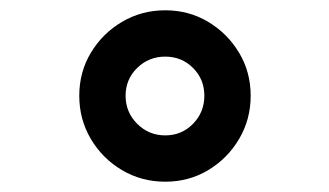

<svg xmlns="http://www.w3.org/2000/svg" viewBox="-20 -687 640 373"><path d="M301 -334Q255 -334 217 -356.5Q179 -379 156.5 -417Q134 -455 134 -501Q134 -547 156.5 -584.5Q179 -622 217 -644.5Q255 -667 301 -667Q347 -667 384.5 -644.5Q422 -622 444.5 -584.5Q467 -547 467 -501Q467 -455 444.5 -417Q422 -379 384.5 -356.5Q347 -334 301 -334ZM301 -424Q333 -424 355 -446.5Q377 -469 377 -501Q377 -533 355 -555Q333 -577 301 -577Q269 -577 246.5 -555Q224 -533 224 -501Q224 -469 246.5 -446.5Q269 -424 301 -424Z"/></svg>

Font: Epunda Sans Black
Style: Regular
Weight: 900
Designer: Simon Atzbach
Foundry: typofactur
Version: Version 2.204; ttfautohint (v1.8.4.7-5d5b)